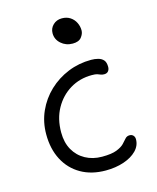

<svg xmlns="http://www.w3.org/2000/svg" viewBox="-109 -788 714 874"><g transform="rotate(-15 247.5 -351.5)"><path d="M281 9Q214 9 164.5 -19.5Q115 -48 88 -99.5Q61 -151 61 -220Q61 -278 83.5 -328Q106 -378 145.5 -415.5Q185 -453 236.5 -474Q288 -495 346 -495Q363 -495 378.5 -491Q394 -487 403.5 -476.5Q413 -466 413 -444Q413 -432 406.5 -424Q400 -416 387 -416Q377 -416 370.5 -419Q364 -422 356 -424.5Q348 -427 331 -427Q274 -427 228.5 -399.5Q183 -372 156 -323.5Q129 -275 129 -211Q129 -163 148.5 -128.5Q168 -94 202.5 -75Q237 -56 281 -56Q326 -56 350 -65.5Q374 -75 385.5 -87Q397 -99 405 -108.5Q413 -118 426 -118Q437 -118 443.5 -111Q450 -104 450 -93Q450 -63 427.5 -40Q405 -17 366.5 -4Q328 9 281 9ZM285 -588Q253 -588 230.5 -608Q208 -628 208 -657Q208 -680 224.5 -696Q241 -712 266 -712Q289 -712 305.5 -701Q322 -690 330.5 -672.5Q339 -655 339 -636Q339 -620 326.5 -604Q314 -588 285 -588Z"/></g></svg>

Font: Shantell Sans Light
Style: Regular
Weight: 300
Designer: Stephen Nixon, Anya Danilova, Shantell Martin
Foundry: Arrow Type
Version: Version 1.011;[c5ecc13dd]